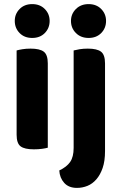

<svg xmlns="http://www.w3.org/2000/svg" viewBox="-20 -721 593 936"><path d="M213 -1Q203 2 185 4.5Q167 7 145 7Q100 7 80.5 -7.5Q61 -22 61 -64V-475Q71 -478 89 -481Q107 -484 129 -484Q174 -484 193.5 -469Q213 -454 213 -412ZM137 -701Q175 -701 198.5 -677Q222 -653 222 -619Q222 -584 198.5 -560Q175 -536 137 -536Q99 -536 75.5 -560Q52 -584 52 -619Q52 -653 75.5 -677Q99 -701 137 -701ZM492 16Q492 64 480.5 97.5Q469 131 450 153Q431 175 406.5 185Q382 195 355 195Q315 195 293 170.5Q271 146 269 110Q305 93 322 68.5Q339 44 339 0V-475Q350 -478 368 -481Q386 -484 408 -484Q453 -484 472.5 -469Q492 -454 492 -412ZM412 -701Q450 -701 473.5 -677Q497 -653 497 -619Q497 -584 473.5 -560Q450 -536 412 -536Q374 -536 350 -560Q326 -584 326 -619Q326 -653 350 -677Q374 -701 412 -701Z"/></svg>

Font: Baloo 2 Latin
Style: Bold
Weight: 400
Designer: Sarang Kulkarni and Ek Type
Foundry: Ek Type
Version: Version 1.001